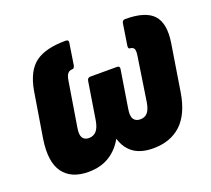

<svg xmlns="http://www.w3.org/2000/svg" viewBox="-94 -624 825 751"><g transform="rotate(-20 318.5 -248.5)"><path d="M155 8Q84 8 51 -37Q18 -82 32 -174L63 -364Q77 -442 119.5 -473.5Q162 -505 246 -505Q259 -505 257 -493L243 -403Q240 -391 232 -391Q220 -391 213 -382.5Q206 -374 203 -354L173 -170Q168 -141 176 -128.5Q184 -116 202 -116Q221 -116 233 -129Q245 -142 250 -171L275 -327Q277 -340 289 -340H400Q412 -340 410 -327L385 -171Q380 -142 388.5 -129Q397 -116 416 -116Q435 -116 446 -128.5Q457 -141 462 -170L490 -354Q493 -374 489 -382Q485 -390 472 -391Q465 -391 466 -403L480 -493Q482 -505 494 -505Q578 -505 610.5 -469.5Q643 -434 631 -356L600 -162Q586 -75 541.5 -33.5Q497 8 425 8Q375 8 344.5 -13.5Q314 -35 302 -75H300Q278 -36 242 -14Q206 8 155 8Z"/></g></svg>

Font: Sofia Sans Condensed Black
Style: Italic
Weight: 900
Italic angle: -9°
Version: Version 4.100